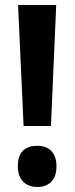

<svg xmlns="http://www.w3.org/2000/svg" viewBox="-20 -734 297 765"><path d="M183 -232H74L52 -714H204ZM51 -71Q51 -153 129 -153Q165 -153 185 -132Q205 -111 205 -71Q205 -31 184.5 -10Q164 11 129 11Q93 11 72 -10.5Q51 -32 51 -71Z"/></svg>

Font: Noto Sans Lao Looped UI ExCd Bold
Style: Bold
Weight: 700
Width: 2
Designer: Mark Frömberg, Ben Mitchell
Foundry: The Fontpad Ltd
Version: Version 1.001